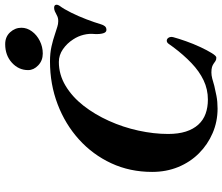

<svg xmlns="http://www.w3.org/2000/svg" viewBox="-82 -804 900 777"><g transform="rotate(-90 368.5 -416.0)"><path d="M316.9 14Q264.4 14 217.9 -6Q171.5 -25.9 135.9 -61.5Q100.4 -97 80.6 -145.3Q60.8 -193.5 60.8 -250.7Q60.8 -340.7 95.7 -416Q130.7 -491.4 192.2 -546.9Q253.7 -602.5 334.6 -633.3Q415.5 -664.2 508 -664.2Q541.7 -664.2 568.8 -658Q595.9 -651.9 617.3 -644.4Q636.3 -638.4 647.9 -634.6Q659.4 -630.8 671 -630.8Q677.7 -630.8 683.5 -632.1Q689.3 -633.4 696.1 -637.2Q703.8 -641.6 711 -644.6Q718.2 -647.5 724.9 -647.5Q734.7 -647.5 736.8 -641.1Q739 -634.6 732.7 -624.9Q720.1 -608.3 705.2 -578.3Q690.4 -548.4 678.1 -516.1Q665.8 -483.8 658.3 -458.3Q655.7 -448.8 650.5 -442.3Q645.3 -435.8 635.4 -435.8Q625.6 -435.8 621.7 -449.3Q617.8 -462.7 618.8 -483.2Q621.3 -505.3 615.7 -528Q610.1 -550.7 597.2 -570.2Q581 -595.5 557.2 -611.9Q533.4 -628.3 505.8 -628.3Q454.6 -628.3 409.6 -601.3Q364.6 -574.3 329 -528.8Q293.4 -483.3 267.5 -425.9Q241.5 -368.5 228 -306.4Q214.4 -244.2 214.4 -186.1Q214.4 -144.8 224.1 -114.4Q233.8 -84.1 252.1 -64Q270.3 -43.9 296 -34.6Q321.7 -25.2 353.7 -25.2Q394.9 -25.2 431.4 -42.5Q467.9 -59.8 501.4 -91.9Q534.9 -123.9 566.3 -166.1Q573.8 -176.5 579.2 -184.1Q584.6 -191.6 591.8 -191.6Q599.3 -191.6 604 -184.2Q608.6 -176.7 606.2 -165.9Q600.4 -144.1 589.8 -114.1Q579.2 -84 566.2 -56.2Q553.2 -28.4 541.7 -9.7Q530.2 9 523.5 9Q514.6 9 509.6 5.5Q504.6 2 498.8 -2Q493.1 -6 485.2 -8.5Q477.2 -11 463 -11Q451.9 -11 438.6 -7.6Q425.4 -4.2 408.9 0.8Q391.4 5 368.4 9.5Q345.3 14 316.9 14ZM539.7 -693.4Q511.4 -693.4 492.1 -711.8Q472.8 -730.1 472.8 -752.7Q472.8 -791 502.7 -818.3Q532.6 -845.5 577.9 -845.5Q607.6 -845.5 625.9 -825.6Q644.2 -805.6 644.2 -779.9Q644.2 -757.2 629.6 -737.4Q615.1 -717.5 591.1 -705.5Q567.1 -693.4 539.7 -693.4Z"/></g></svg>

Font: EB Garamond
Style: Italic
Weight: 400
Italic angle: -17.2°
Designer: Georg Duffner and Octavio Pardo
Foundry: Georg Duffner
Version: Version 1.001